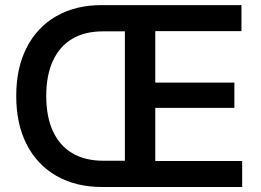

<svg xmlns="http://www.w3.org/2000/svg" viewBox="-20 -748 1043 768"><path d="M389.2 0Q282.7 0 205.3 -44.7Q127.9 -89.4 86.4 -170.9Q44.9 -252.4 44.9 -364.3Q44.9 -475.6 86.4 -557.1Q127.9 -638.7 204.8 -683.1Q281.7 -727.5 386.2 -727.5H542.5V-622.6H392.1Q318.8 -622.6 268.3 -592.3Q217.8 -562 191.4 -504.2Q165 -446.3 165 -364.3Q165 -281.7 191.4 -223.9Q217.8 -166 268.8 -135.5Q319.8 -105 394 -105H540V0ZM479.5 0V-727.5H945.8V-623.5H601.1V-417.5H917.5V-316.4H601.1V-104H948.7V0Z"/></svg>

Font: Inter Cardless Tabular Medium
Style: Regular
Weight: 500
Designer: Rasmus Andersson
Foundry: rsms
Version: Version 4.000;git-4fc901f